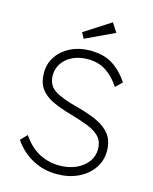

<svg xmlns="http://www.w3.org/2000/svg" viewBox="-131 -976 855 1072"><g transform="rotate(15 296.5 -440.0)"><path d="M301 10Q226 10 162 -24Q98 -58 54 -122L90 -159Q134 -95 188 -67.5Q242 -40 303 -40Q356 -40 398 -58.5Q440 -77 464.5 -109.5Q489 -142 489 -183Q489 -229 463.5 -255.5Q438 -282 393.5 -299Q349 -316 290 -333Q226 -351 180.5 -373Q135 -395 111 -429.5Q87 -464 87 -519Q87 -573 116 -615Q145 -657 194.5 -681Q244 -705 305 -705Q386 -705 438 -671Q490 -637 527 -580L490 -544Q457 -595 412.5 -625Q368 -655 305 -655Q257 -655 219.5 -637.5Q182 -620 160 -589Q138 -558 138 -518Q138 -461 181.5 -432.5Q225 -404 321 -380Q386 -363 435.5 -340Q485 -317 512.5 -280.5Q540 -244 540 -186Q540 -130 509 -85.5Q478 -41 424 -15.5Q370 10 301 10ZM252 -759 234 -792 386 -890 420 -838Z"/></g></svg>

Font: Lexend Deca ExtraLight
Style: Regular
Weight: 200
Designer: Bonnie Shaver-Troup, Thomas Jockin
Foundry: Lexend
Version: Version 1.008; ttfautohint (v1.8.4.7-5d5b)